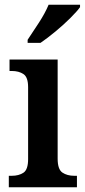

<svg xmlns="http://www.w3.org/2000/svg" viewBox="-20 -786 358 806"><path d="M17 0V-48H29Q59 -48 78.5 -61Q98 -74 98 -118V-420Q98 -462 78.5 -475Q59 -488 30 -488H20V-536H222V-120Q222 -75 242 -61.5Q262 -48 292 -48H303V0ZM96 -619Q117 -650 143.5 -691Q170 -732 184 -766H316V-756Q304 -739 275.5 -710.5Q247 -682 212.5 -653.5Q178 -625 150 -606H96Z"/></svg>

Font: Noto Serif Myanmar SemiCondensed SemiBold
Style: Regular
Weight: 600
Width: 4
Designer: Ben Mitchell and the Monotype Design Team
Foundry: Monotype Imaging Inc.
Version: Version 2.106; ttfautohint (v1.8.4.7-5d5b)